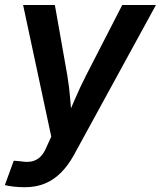

<svg xmlns="http://www.w3.org/2000/svg" viewBox="-34 -556 655 782"><path d="M-14.2 197.8 22 98.6 51.8 101.1Q76.2 105.5 95.7 101.3Q115.2 97.2 130.6 82.3Q146 67.4 156.7 40L174.8 0.5L60.1 -535.6H189.5L240.2 -248.5Q248.5 -199.2 252.2 -149.9Q255.9 -100.6 261.2 -49.8H227.1Q249 -100.6 270.3 -150.1Q291.5 -199.7 316.4 -248.5L463.9 -535.6H601.1L267.1 75.2Q244.1 117.2 214.8 146.7Q185.5 176.3 149.2 191.4Q112.8 206.5 67.4 206.5Q43.5 206.5 22 204.1Q0.5 201.7 -14.2 197.8Z"/></svg>

Font: Inter 20pt SemiBold
Style: Italic
Weight: 600
Italic angle: -9.3988°
Version: Version 4.001;git-66647c0bb